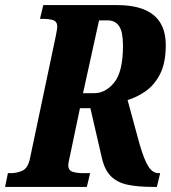

<svg xmlns="http://www.w3.org/2000/svg" viewBox="-40 -734 671 754"><path d="M-20 0 -9 -54H2Q27 -54 48.5 -64Q70 -74 78 -113L179 -592Q185 -623 185 -628Q185 -649 169.5 -654.5Q154 -660 128 -660H117L130 -714H420Q611 -714 611 -557Q611 -486 588 -442Q565 -398 530 -374.5Q495 -351 461 -341L509 -165Q527 -104 543.5 -79Q560 -54 583 -54H589L576 0H561Q502 0 461.5 -8.5Q421 -17 396 -41.5Q371 -66 360 -114L315 -309H274L236 -128Q228 -93 228 -86Q228 -65 245 -59.5Q262 -54 287 -54H314L301 0ZM329 -368Q375 -368 409 -410.5Q443 -453 443 -555Q443 -608 428 -631Q413 -654 382 -654H349L286 -368Z"/></svg>

Font: Noto Serif ExtraCondensed ExtraBold
Style: Italic
Weight: 800
Width: 2
Italic angle: -12°
Designer: Monotype Design Team
Foundry: Monotype Imaging Inc.
Version: Version 2.013